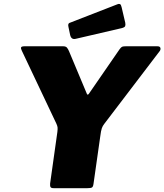

<svg xmlns="http://www.w3.org/2000/svg" viewBox="-20 -984 859 1004"><path d="M803 -742Q816 -742 818.5 -734Q821 -726 816 -718L525 -336Q517 -326 512.5 -313.5Q508 -301 504 -269L469 -23Q467 -7 460.5 -3.5Q454 0 437 0H261Q248 0 244.5 -5.5Q241 -11 242 -24L280 -294Q282 -310 281 -318Q280 -326 275 -337L94 -719Q88 -731 90.5 -736.5Q93 -742 109 -742H310Q324 -742 330 -735Q336 -728 341 -716L434 -494Q438 -484 445 -494L605 -726Q613 -737 618.5 -739.5Q624 -742 638 -742H803ZM616 -946 635 -865Q637 -854 634.5 -847.5Q632 -841 617 -837L376 -781Q363 -778 356 -784Q349 -790 347 -800L338 -843Q334 -860 343 -864L595 -962Q602 -965 607.5 -962.5Q613 -960 616 -946Z"/></svg>

Font: Libre Franklin Black
Style: Italic
Weight: 900
Italic angle: -8°
Designer: Pablo Impallari, Rodrigo Fuenzalida, Nhung Nguyen
Foundry: Impallari Type
Version: Version 3.000